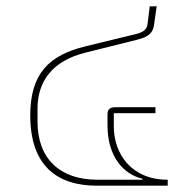

<svg xmlns="http://www.w3.org/2000/svg" viewBox="-20 -589 591 609"><path d="M288 0H512V-19H511C397 -19 341 -101 341 -188V-230H473V-249H347C327 -249 321 -241 321 -226V-191C321 -92 372 -36 432 -22V-19H288C172 -19 99 -84 99 -203V-244C99 -331 146 -396 251 -422L415 -463C456 -473 466 -488 469 -513L477 -569H455L448 -513C446 -496 436 -488 415 -482L251 -442C136 -414 76 -356 76 -223C76 -65 159 0 288 0Z"/></svg>

Font: IBM Plex Thai Thin
Style: Regular
Weight: 100
Designer: Mike Abbink, Paul van der Laan, Pieter van Rosmalen, Ben Mitchell, Mark Frömberg
Foundry: Bold Monday
Version: Version 1.0